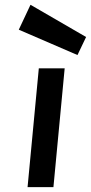

<svg xmlns="http://www.w3.org/2000/svg" viewBox="-20 -767 373 787"><path d="M93 0 139.1 -487H245.1L199 0ZM297.6 -541.4 57 -645.3 105 -747.4 332.9 -615.3Z"/></svg>

Font: Karla
Style: Italic
Weight: 400
Italic angle: -8°
Designer: Jonathan Pinhorn
Version: Version 2.004;gftools[0.9.33]